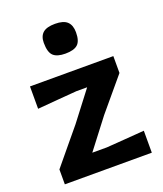

<svg xmlns="http://www.w3.org/2000/svg" viewBox="-137 -830 783 920"><g transform="rotate(-20 255.0 -369.5)"><path d="M34 0V-76Q73 -123.5 110.2 -168.2Q147.5 -213 180.5 -253L293.5 -400.5H238.5Q201.5 -397.5 144.8 -393Q88 -388.5 37.5 -384V-498H462.5V-412Q434 -378 396.2 -333Q358.5 -288 324.5 -247.5L209.5 -97.5H283.5Q320.5 -100.5 375.2 -104.2Q430 -108 477.5 -112V0ZM251.5 -587.5Q209 -587.5 190 -605.5Q171 -623.5 171 -671.5Q171 -705 190.2 -722Q209.5 -739 252.5 -739Q295.5 -739 314.5 -720.8Q333.5 -702.5 333.5 -666.5Q333.5 -622 314.2 -604.8Q295 -587.5 251.5 -587.5Z"/></g></svg>

Font: Commissioner Loud SemiBold
Style: Regular
Weight: 600
Designer: Kostas Bartsokas
Foundry: Kostas Bartsokas
Version: Version 1.000; ttfautohint (v1.8.3)